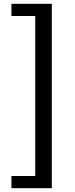

<svg xmlns="http://www.w3.org/2000/svg" viewBox="-20 -817 396 1008"><path d="M40 171H252V-797H40V-733H165V107H40Z"/></svg>

Font: Noto Sans TC Medium
Style: Regular
Weight: 500
Designer: Ryoko NISHIZUKA 西塚涼子 (kana, bopomofo & ideographs); Paul D. Hunt (Latin, Greek & Cyrillic); Sandoll Communications 산돌커뮤니
Foundry: Adobe
Version: Version 2.004;hotconv 1.0.118;makeotfexe 2.5.65603